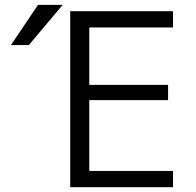

<svg xmlns="http://www.w3.org/2000/svg" viewBox="-20 -777 812 797"><path d="M350.6 -663.1V-424.8H677.7V-361.3H350.6V-67.4H698.2V0H271.5V-730.5H698.2V-663.1ZM99.6 -589.8H25.4L137.7 -756.8H240.2Z"/></svg>

Font: Mgen+ 1c regular
Style: Regular
Weight: 400
Designer: [Source Han Sans]
Ryoko NISHIZUKA  (kana & ideographs); Paul D. Hunt (Latin, Greek & Cyrillic); Wenlong ZHANG  (bopomofo
Version: Version 1.059.20150602